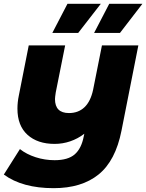

<svg xmlns="http://www.w3.org/2000/svg" viewBox="-36 -779 763 1002"><path d="M686 -542 598 -97Q567 60 478.5 131.5Q390 203 244 203Q81 203 -16 132L68 -1Q102 26 150 41.5Q198 57 249 57Q319 57 354 26.5Q389 -4 401 -67L404 -81Q370 -55 330.5 -41.5Q291 -28 249 -28Q160 -28 107.5 -75.5Q55 -123 55 -212Q55 -245 62 -279L114 -542H304L255 -297Q251 -271 251 -262Q251 -189 324 -189Q373 -189 405 -219.5Q437 -250 450 -311L496 -542ZM316 -759H490L372 -607H237ZM534 -759H707L590 -607H455Z"/></svg>

Font: Montserrat Alternates ExtraBold
Style: Italic
Weight: 800
Italic angle: -11.3°
Designer: Julieta Ulanovsky
Foundry: Julieta Ulanovsky
Version: Version 7.200